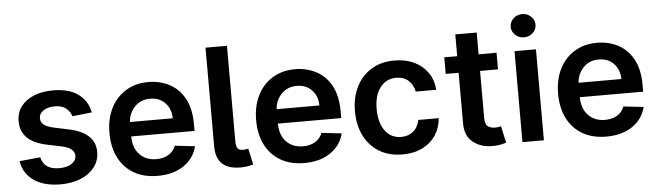

<svg xmlns="http://www.w3.org/2000/svg" viewBox="-48 -949 3928 1147"><g transform="rotate(-5 1916.0 -375.5)"><path d="M275.9 10.7Q175.4 10.7 114.7 -31.6Q54 -73.9 41.9 -148.8L167.3 -160.9Q183.9 -86.3 275.6 -86.3Q321.4 -86.3 349.3 -104.9Q377.1 -123.6 377.1 -151.6Q377.1 -197.4 303.6 -213.8L210.6 -233.3Q57.2 -265.3 57.2 -386V-387.1Q57.2 -437.5 84.9 -474.6Q112.6 -511.7 162.3 -532.1Q212 -552.6 277.7 -552.6Q373.6 -552.6 428.8 -511.5Q484 -470.5 497.2 -401.3L380 -388.5Q372.5 -415.5 348.2 -436.1Q323.9 -456.7 279.5 -456.7Q239.3 -456.7 212.4 -439.5Q185.4 -422.2 185.4 -394.9V-393.1Q185.4 -370 203.1 -355.1Q220.9 -340.2 262.4 -331L355.5 -311.1Q508.5 -277.7 508.9 -163.4Q508.9 -111.9 479 -72.6Q449.2 -33.4 396.7 -11.4Q344.1 10.7 275.9 10.7Z M856.5 10.7Q774.5 10.7 715 -23.8Q655.5 -58.2 623.6 -121.1Q591.6 -183.9 591.6 -269.5Q591.6 -353.7 623.6 -417.4Q655.5 -481.2 713.6 -516.9Q771.7 -552.6 849.8 -552.6Q916.9 -552.6 973.7 -523.6Q1030.5 -494.7 1064.8 -433.8Q1099.1 -372.9 1099.1 -277V-237.6H719.1Q720.2 -167.6 758 -128.6Q795.8 -89.5 858.3 -89.5Q899.9 -89.5 930.2 -107.4Q960.6 -125.4 973.7 -159.8L1093.8 -146.3Q1076.7 -75.3 1014.4 -32.3Q952.1 10.7 856.5 10.7ZM975.9 -324.2Q975.5 -380 941.2 -416.2Q907 -452.4 851.6 -452.4Q794 -452.4 758.2 -414.4Q722.3 -376.4 719.5 -324.2Z M1361.2 3.6H1352.3Q1207.7 3.6 1207.7 -135.3V-727.3H1336.3V-156.2Q1336.3 -125.7 1345.2 -112.9Q1354 -100.1 1377.1 -100.1H1378.2Q1391 -100.5 1397.7 -101.7Q1404.5 -103 1409.4 -104.4L1430.8 -7.1Q1419.7 -3.6 1402.7 -0.4Q1385.7 2.8 1361.2 3.6Z M1736.2 10.7Q1654.1 10.7 1594.6 -23.8Q1535.2 -58.2 1503.2 -121.1Q1471.2 -183.9 1471.2 -269.5Q1471.2 -353.7 1503.2 -417.4Q1535.2 -481.2 1593.2 -516.9Q1651.3 -552.6 1729.4 -552.6Q1796.5 -552.6 1853.3 -523.6Q1910.2 -494.7 1944.4 -433.8Q1978.7 -372.9 1978.7 -277V-237.6H1598.7Q1599.8 -167.6 1637.6 -128.6Q1675.4 -89.5 1737.9 -89.5Q1779.5 -89.5 1809.8 -107.4Q1840.2 -125.4 1853.3 -159.8L1973.4 -146.3Q1956.3 -75.3 1894 -32.3Q1831.7 10.7 1736.2 10.7ZM1855.5 -324.2Q1855.1 -380 1820.8 -416.2Q1786.6 -452.4 1731.2 -452.4Q1673.7 -452.4 1637.8 -414.4Q1601.9 -376.4 1599.1 -324.2Z M2325.3 10.7Q2244 10.7 2185.4 -25.2Q2126.8 -61.1 2095.3 -124.6Q2063.9 -188.2 2063.9 -270.6Q2063.9 -354 2095.9 -417.4Q2127.8 -480.8 2186.3 -516.7Q2244.7 -552.6 2324.6 -552.6Q2391.3 -552.6 2442.5 -528.2Q2493.6 -503.9 2524.1 -459.9Q2554.7 -415.8 2558.9 -356.5H2436.1Q2428.6 -396 2400.7 -422.4Q2372.9 -448.9 2326.3 -448.9Q2267 -448.9 2230.6 -402.2Q2194.2 -355.5 2194.2 -272.7Q2194.2 -189.3 2230.3 -141.7Q2266.3 -94.1 2326.3 -94.1Q2368.6 -94.1 2398.3 -118.3Q2427.9 -142.4 2436.1 -186.4H2558.9Q2554.3 -128.6 2524.9 -84.2Q2495.4 -39.8 2444.6 -14.6Q2393.8 10.7 2325.3 10.7Z M2871.4 7.5H2863.6Q2796.5 7.5 2750 -28.1Q2701 -65.3 2701 -141.7V-446H2623.6V-545.5H2701V-676.1H2829.5V-545.5H2937.1V-446H2829.5V-164.1Q2829.5 -125.4 2846.6 -113.1Q2863.6 -100.9 2887.8 -100.9Q2899.9 -100.9 2910 -102.6Q2920.1 -104.4 2925.4 -105.8L2947.1 -5.3Q2936.8 -1.8 2917.8 2.5Q2898.8 6.7 2871.4 7.5Z M3173.3 0H3044.7V-545.5H3173.3ZM3109.4 -622.9Q3078.5 -622.9 3056.6 -643.3Q3034.8 -663.7 3034.8 -692.5Q3034.8 -721.6 3056.6 -742Q3078.5 -762.4 3109.4 -762.4Q3139.9 -762.4 3161.8 -742Q3183.6 -721.6 3183.6 -692.5Q3183.6 -663.7 3161.8 -643.3Q3139.9 -622.9 3109.4 -622.9Z M3546.9 10.7Q3464.8 10.7 3405.4 -23.8Q3345.9 -58.2 3313.9 -121.1Q3282 -183.9 3282 -269.5Q3282 -353.7 3313.9 -417.4Q3345.9 -481.2 3403.9 -516.9Q3462 -552.6 3540.1 -552.6Q3607.2 -552.6 3664.1 -523.6Q3720.9 -494.7 3755.1 -433.8Q3789.4 -372.9 3789.4 -277V-237.6H3409.4Q3410.5 -167.6 3448.3 -128.6Q3486.2 -89.5 3548.7 -89.5Q3590.2 -89.5 3620.6 -107.4Q3650.9 -125.4 3664.1 -159.8L3784.1 -146.3Q3767 -75.3 3704.7 -32.3Q3642.4 10.7 3546.9 10.7ZM3666.2 -324.2Q3665.8 -380 3631.6 -416.2Q3597.3 -452.4 3541.9 -452.4Q3484.4 -452.4 3448.5 -414.4Q3412.6 -376.4 3409.8 -324.2Z"/></g></svg>

Font: Linik Sans SemiBold
Style: Regular
Weight: 600
Designer: Rasmus Andersson (font), Cristiano Sobral (main changes)
Foundry: rsms
Version: Version 3.018;June 1, 2022;FontCreator 14.0.0.2814 64-bit; t